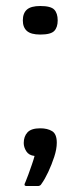

<svg xmlns="http://www.w3.org/2000/svg" viewBox="-20 -507 265 639"><path d="M172 -439Q172 -416 160.5 -404Q149 -392 114 -392Q83 -392 69.5 -404Q56 -416 56 -439Q56 -463 69.5 -475Q83 -487 114 -487Q149 -487 160.5 -475Q172 -463 172 -439ZM169 -32Q169 -11 160.5 15Q152 41 140.5 65.5Q129 90 118 105Q115 111 108 112Q99 112 88 112Q77 112 66 112Q62 111 61.5 108.5Q61 106 65 98Q69 89 74.5 73.5Q80 58 86 41Q92 24 95 12Q76 10 67.5 -3.5Q59 -17 59 -31Q59 -53 71.5 -66.5Q84 -80 114 -80Q138 -80 153.5 -70.5Q169 -61 169 -32Z"/></svg>

Font: Glory SemiBold
Style: Regular
Weight: 600
Designer: Robert Leuschke
Foundry: Robert Leuschke
Version: Version 1.011